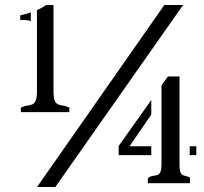

<svg xmlns="http://www.w3.org/2000/svg" viewBox="-20 -729 812 764"><path d="M200.2 15.1H127.4L633.8 -709H708.5ZM694.3 -70.8Q694.3 -39.6 706.1 -33.2Q711.4 -29.8 719 -28.6Q726.6 -27.3 735.8 -22V0H568.4V-20Q579.6 -28.3 589.4 -29.3Q599.1 -30.3 606.4 -32.7Q622.6 -38.1 622.6 -73.2V-389.2L648.4 -424.8H694.3ZM582 -111.8H452.1V-147.9L582 -331.1V-272.9L496.6 -148.9V-147H582ZM734.9 -147H761.2V-111.8H734.9ZM127 -688.5Q147.9 -697.8 163.6 -709H192.9V-362.3Q192.9 -322.3 210.4 -314Q218.8 -310.1 230.2 -308.8Q241.7 -307.6 255.9 -300.8V-282.7H63V-300.8Q77.1 -307.6 88.9 -308.8Q100.6 -310.1 109.4 -314Q127 -322.3 127 -362.3ZM102.5 -644.5Q91.8 -649.9 60.5 -649.9V-668Q86.9 -673.3 102.5 -680.2Z"/></svg>

Font: Stardos Stencil
Style: Regular
Weight: 400
Version: Version 1.000